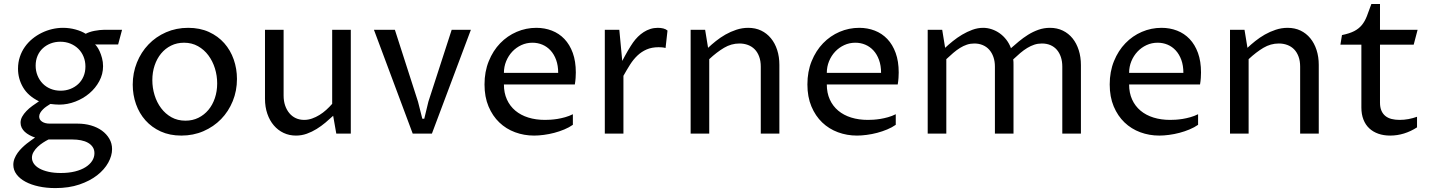

<svg xmlns="http://www.w3.org/2000/svg" viewBox="-20 -666 7140 957"><path d="M221.7 29.3Q209 35.6 194.6 44.9Q180.2 54.2 168 65.7Q155.8 77.1 147.5 91.1Q139.2 105 139.2 120.1Q139.2 135.7 148.7 149.7Q158.2 163.6 176.5 173.8Q194.8 184.1 221.7 190.2Q248.5 196.3 283.2 196.3Q322.8 196.3 354 188.5Q385.3 180.7 406.7 167Q428.2 153.3 439.5 135.5Q450.7 117.7 450.7 97.7Q450.7 79.6 441.9 66.7Q433.1 53.7 418.2 45.4Q403.3 37.1 383.5 33.2Q363.8 29.3 342.3 29.3ZM154.8 19.5Q139.6 14.6 126.5 7.3Q113.3 0 103.5 -9Q93.8 -18.1 88.1 -29.5Q82.5 -41 82.5 -54.2Q82.5 -70.3 90.6 -84.7Q98.6 -99.1 111.6 -112.5Q124.5 -126 140.9 -137.9Q157.2 -149.9 174.3 -161.1Q120.1 -187.5 95 -230.5Q69.8 -273.4 69.8 -323.7Q69.8 -355 78.9 -382.3Q87.9 -409.7 104 -432.4Q120.1 -455.1 141.6 -472.7Q163.1 -490.2 188 -502.4Q212.9 -514.6 240 -521Q267.1 -527.3 293.9 -527.3Q326.2 -527.3 356.4 -519Q386.7 -510.7 407.2 -497.6Q415 -502 426.5 -505.9Q438 -509.8 450.7 -512.2Q463.4 -514.6 476.3 -516.1Q489.3 -517.6 500.5 -517.6H588.4L568.8 -444.3H453.6Q457 -442.4 463.6 -433.3Q470.2 -424.3 476.8 -409.9Q483.4 -395.5 488.5 -376.5Q493.7 -357.4 493.7 -335.9Q493.7 -296.4 474.9 -261.5Q456.1 -226.6 425.5 -200.7Q395 -174.8 355.7 -159.7Q316.4 -144.5 275.4 -144.5Q264.6 -144.5 253.9 -145.5Q243.2 -146.5 231 -147.9Q222.2 -142.6 212.2 -135.7Q202.1 -128.9 194.1 -120.8Q186 -112.8 180.7 -103.8Q175.3 -94.7 175.3 -85Q175.3 -69.3 189.7 -59.6Q204.1 -49.8 229 -49.8H367.2Q402.3 -49.8 433.6 -40.8Q464.8 -31.7 488 -14.9Q511.2 2 524.9 25.4Q538.6 48.8 538.6 77.1Q538.6 110.4 519.5 144.8Q500.5 179.2 464.4 207.5Q428.2 235.8 375.7 253.7Q323.2 271.5 255.9 271.5Q211.4 271.5 173.1 263.2Q134.8 254.9 106.7 239.7Q78.6 224.6 62.5 203.1Q46.4 181.6 46.4 155.3Q46.4 139.2 52.5 124Q58.6 108.9 68.1 95.7Q77.6 82.5 89.6 70.8Q101.6 59.1 113.5 49.6Q125.5 40 136.5 32.5Q147.5 24.9 154.8 19.5ZM157.7 -338.9Q157.7 -312.5 167 -289.6Q176.3 -266.6 192.6 -249.8Q209 -232.9 231.9 -223.4Q254.9 -213.9 282.2 -213.9Q308.1 -213.9 330.6 -222.7Q353 -231.4 369.9 -247.1Q386.7 -262.7 396.2 -284.9Q405.8 -307.1 405.8 -334.5Q405.8 -360.8 396.5 -383.5Q387.2 -406.2 370.6 -422.6Q354 -439 331.1 -448.5Q308.1 -458 280.8 -458Q254.9 -458 232.7 -449.5Q210.4 -440.9 193.6 -425.5Q176.8 -410.2 167.2 -387.9Q157.7 -365.7 157.7 -338.9Z M883.8 9.8Q826.2 9.8 781.2 -10.7Q736.3 -31.2 705.3 -65.9Q674.3 -100.6 658 -146.7Q641.6 -192.9 641.6 -244.1Q641.6 -302.7 662.4 -354.2Q683.1 -405.8 720 -444.3Q756.8 -482.9 807.6 -505.1Q858.4 -527.3 918 -527.3Q976.1 -527.3 1021.5 -506.6Q1066.9 -485.8 1097.9 -450.7Q1128.9 -415.5 1145 -369.4Q1161.1 -323.2 1161.1 -272.5Q1161.1 -213.4 1140.1 -161.9Q1119.1 -110.4 1082 -72.3Q1044.9 -34.2 994.1 -12.2Q943.4 9.8 883.8 9.8ZM904.3 -64.5Q939.9 -64.5 969 -78.9Q998 -93.3 1018.8 -118.2Q1039.6 -143.1 1051 -177Q1062.5 -210.9 1062.5 -250Q1062.5 -288.6 1051.3 -325Q1040 -361.3 1018.8 -389.9Q997.6 -418.5 966.8 -435.8Q936 -453.1 897.5 -453.1Q861.8 -453.1 832.8 -438.7Q803.7 -424.3 783 -399.2Q762.2 -374 750.7 -339.8Q739.3 -305.7 739.3 -266.6Q739.3 -228 750.5 -191.7Q761.7 -155.3 783 -127Q804.2 -98.6 834.7 -81.5Q865.2 -64.5 904.3 -64.5Z M1300.8 -517.6H1393.6V-189.5Q1393.6 -162.6 1401.1 -140.4Q1408.7 -118.2 1422.1 -102.1Q1435.5 -85.9 1454.3 -77.1Q1473.1 -68.4 1496.1 -68.4Q1516.1 -68.4 1535.4 -75.2Q1554.7 -82 1572.5 -93Q1590.3 -104 1606.2 -118.4Q1622.1 -132.8 1635.7 -148.4V-517.6H1728.5V0H1656.2L1640.6 -88.9Q1622.6 -72.3 1602.1 -54.9Q1581.5 -37.6 1558.3 -23.2Q1535.2 -8.8 1509.3 0.5Q1483.4 9.8 1455.1 9.8Q1421.9 9.8 1393.8 -3.4Q1365.7 -16.6 1345 -40.8Q1324.2 -64.9 1312.5 -98.9Q1300.8 -132.8 1300.8 -173.8Z M1843.8 -517.6H1948.2L2063.5 -159.2L2085 -74.2H2094.7L2115.2 -159.2L2231.4 -517.6H2327.1L2132.8 0H2037.1Z M2835.4 -43.9Q2816.9 -30.8 2792.7 -20.8Q2768.6 -10.7 2742.7 -3.9Q2716.8 2.9 2690.7 6.3Q2664.6 9.8 2642.1 9.8Q2592.3 9.8 2547.4 -6.8Q2502.4 -23.4 2468.8 -55.7Q2435.1 -87.9 2415 -135.5Q2395 -183.1 2395 -245.1Q2395 -309.1 2416.3 -361.3Q2437.5 -413.6 2473.1 -450.4Q2508.8 -487.3 2555.4 -507.3Q2602.1 -527.3 2653.3 -527.3Q2694.8 -527.3 2730.7 -513.4Q2766.6 -499.5 2793.2 -471.7Q2819.8 -443.8 2835 -402.1Q2850.1 -360.4 2850.1 -304.7Q2850.1 -293.5 2849.1 -277.8Q2848.1 -262.2 2845.2 -245.1H2491.7Q2491.7 -203.1 2506.6 -170.2Q2521.5 -137.2 2548.6 -114.5Q2575.7 -91.8 2613.3 -80.1Q2650.9 -68.4 2696.3 -68.4Q2707.5 -68.4 2723.6 -69.3Q2739.7 -70.3 2758.3 -73.2Q2776.9 -76.2 2796.9 -81.8Q2816.9 -87.4 2835.4 -96.7ZM2762.2 -302.7Q2762.2 -339.4 2752 -367.4Q2741.7 -395.5 2724.1 -414.6Q2706.5 -433.6 2683.3 -443.4Q2660.2 -453.1 2633.8 -453.1Q2604.5 -453.1 2578.6 -441.2Q2552.7 -429.2 2533.4 -408.7Q2514.2 -388.2 2502.9 -360.8Q2491.7 -333.5 2491.7 -302.7Z M2994.6 -517.6H3066.9L3081.5 -362.3Q3087.9 -374.5 3095 -387.5Q3102.1 -400.4 3109.1 -412.6Q3116.2 -424.8 3123 -435.5Q3129.9 -446.3 3135.3 -454.1Q3146 -469.2 3159.4 -482.7Q3172.9 -496.1 3188.5 -506.1Q3204.1 -516.1 3221.7 -521.7Q3239.3 -527.3 3259.3 -527.3Q3273.4 -527.3 3286.1 -524.2Q3298.8 -521 3307.1 -513.7L3297.4 -426.8Q3288.6 -429.2 3280 -429.9Q3271.5 -430.7 3263.2 -430.7Q3228.5 -430.7 3202.9 -419.4Q3177.2 -408.2 3157 -388.9Q3136.7 -369.6 3120.4 -343.8Q3104 -317.9 3087.4 -288.1V0H2994.6Z M3422.4 -517.6H3494.6L3509.3 -427.7Q3526.4 -443.8 3548.3 -461.4Q3570.3 -479 3595.9 -493.7Q3621.6 -508.3 3650.4 -517.8Q3679.2 -527.3 3709.5 -527.3Q3745.1 -527.3 3773.7 -513.7Q3802.2 -500 3822.5 -475.3Q3842.8 -450.7 3853.8 -416.7Q3864.7 -382.8 3864.7 -342.8V0H3772V-334Q3772 -362.3 3763.9 -384Q3755.9 -405.8 3741.7 -420.2Q3727.5 -434.6 3708 -441.9Q3688.5 -449.2 3665.5 -449.2Q3625 -449.2 3588.9 -427.7Q3552.7 -406.2 3515.1 -371.1V0H3422.4Z M4444.8 -43.9Q4426.3 -30.8 4402.1 -20.8Q4377.9 -10.7 4352.1 -3.9Q4326.2 2.9 4300 6.3Q4273.9 9.8 4251.5 9.8Q4201.7 9.8 4156.7 -6.8Q4111.8 -23.4 4078.1 -55.7Q4044.4 -87.9 4024.4 -135.5Q4004.4 -183.1 4004.4 -245.1Q4004.4 -309.1 4025.6 -361.3Q4046.9 -413.6 4082.5 -450.4Q4118.2 -487.3 4164.8 -507.3Q4211.4 -527.3 4262.7 -527.3Q4304.2 -527.3 4340.1 -513.4Q4376 -499.5 4402.6 -471.7Q4429.2 -443.8 4444.3 -402.1Q4459.5 -360.4 4459.5 -304.7Q4459.5 -293.5 4458.5 -277.8Q4457.5 -262.2 4454.6 -245.1H4101.1Q4101.1 -203.1 4116 -170.2Q4130.9 -137.2 4158 -114.5Q4185.1 -91.8 4222.7 -80.1Q4260.3 -68.4 4305.7 -68.4Q4316.9 -68.4 4333 -69.3Q4349.1 -70.3 4367.7 -73.2Q4386.2 -76.2 4406.2 -81.8Q4426.3 -87.4 4444.8 -96.7ZM4371.6 -302.7Q4371.6 -339.4 4361.3 -367.4Q4351.1 -395.5 4333.5 -414.6Q4315.9 -433.6 4292.7 -443.4Q4269.5 -453.1 4243.2 -453.1Q4213.9 -453.1 4188 -441.2Q4162.1 -429.2 4142.8 -408.7Q4123.5 -388.2 4112.3 -360.8Q4101.1 -333.5 4101.1 -302.7Z M4604 -517.6H4676.3L4690.9 -427.7Q4707.5 -443.4 4729.2 -460.9Q4751 -478.5 4775.6 -493.2Q4800.3 -507.8 4826.9 -517.6Q4853.5 -527.3 4880.4 -527.3Q4902.3 -527.3 4923.8 -520Q4945.3 -512.7 4963.6 -499.5Q4981.9 -486.3 4996.3 -467.5Q5010.7 -448.7 5019 -425.8Q5037.1 -441.9 5058.6 -459.7Q5080.1 -477.5 5104.2 -492.7Q5128.4 -507.8 5155.8 -517.6Q5183.1 -527.3 5213.4 -527.3Q5249 -527.3 5277.6 -513.4Q5306.2 -499.5 5326.2 -474.6Q5346.2 -449.7 5356.9 -415.8Q5367.7 -381.8 5367.7 -341.8V0H5274.9V-334Q5274.9 -360.4 5267.8 -381.6Q5260.7 -402.8 5247.6 -418Q5234.4 -433.1 5215.6 -441.2Q5196.8 -449.2 5173.3 -449.2Q5153.3 -449.2 5135.5 -443.4Q5117.7 -437.5 5100.3 -427Q5083 -416.5 5065.7 -401.9Q5048.3 -387.2 5030.3 -370.1Q5031.2 -363.3 5031.5 -356.7Q5031.7 -350.1 5031.7 -341.8V0H4939V-334Q4939 -360.4 4931.6 -381.6Q4924.3 -402.8 4910.9 -418Q4897.5 -433.1 4878.4 -441.2Q4859.4 -449.2 4836.4 -449.2Q4816.9 -449.2 4799.3 -443.4Q4781.7 -437.5 4764.9 -427Q4748 -416.5 4731.2 -402.1Q4714.4 -387.7 4696.8 -371.1V0H4604Z M5951.7 -43.9Q5933.1 -30.8 5908.9 -20.8Q5884.8 -10.7 5858.9 -3.9Q5833 2.9 5806.9 6.3Q5780.8 9.8 5758.3 9.8Q5708.5 9.8 5663.6 -6.8Q5618.7 -23.4 5585 -55.7Q5551.3 -87.9 5531.2 -135.5Q5511.2 -183.1 5511.2 -245.1Q5511.2 -309.1 5532.5 -361.3Q5553.7 -413.6 5589.4 -450.4Q5625 -487.3 5671.6 -507.3Q5718.3 -527.3 5769.5 -527.3Q5811 -527.3 5846.9 -513.4Q5882.8 -499.5 5909.4 -471.7Q5936 -443.8 5951.2 -402.1Q5966.3 -360.4 5966.3 -304.7Q5966.3 -293.5 5965.3 -277.8Q5964.4 -262.2 5961.4 -245.1H5607.9Q5607.9 -203.1 5622.8 -170.2Q5637.7 -137.2 5664.8 -114.5Q5691.9 -91.8 5729.5 -80.1Q5767.1 -68.4 5812.5 -68.4Q5823.7 -68.4 5839.8 -69.3Q5856 -70.3 5874.5 -73.2Q5893.1 -76.2 5913.1 -81.8Q5933.1 -87.4 5951.7 -96.7ZM5878.4 -302.7Q5878.4 -339.4 5868.2 -367.4Q5857.9 -395.5 5840.3 -414.6Q5822.8 -433.6 5799.6 -443.4Q5776.4 -453.1 5750 -453.1Q5720.7 -453.1 5694.8 -441.2Q5668.9 -429.2 5649.7 -408.7Q5630.4 -388.2 5619.1 -360.8Q5607.9 -333.5 5607.9 -302.7Z M6110.8 -517.6H6183.1L6197.8 -427.7Q6214.8 -443.8 6236.8 -461.4Q6258.8 -479 6284.4 -493.7Q6310.1 -508.3 6338.9 -517.8Q6367.7 -527.3 6397.9 -527.3Q6433.6 -527.3 6462.2 -513.7Q6490.7 -500 6511 -475.3Q6531.2 -450.7 6542.2 -416.7Q6553.2 -382.8 6553.2 -342.8V0H6460.4V-334Q6460.4 -362.3 6452.4 -384Q6444.3 -405.8 6430.2 -420.2Q6416 -434.6 6396.5 -441.9Q6377 -449.2 6354 -449.2Q6313.5 -449.2 6277.3 -427.7Q6241.2 -406.2 6203.6 -371.1V0H6110.8Z M6765.6 -443.4H6661.1L6668.9 -491.2Q6707 -499 6730 -511Q6752.9 -522.9 6767.8 -541Q6782.7 -559.1 6792.7 -584.7Q6802.7 -610.4 6815.4 -646H6858.4V-517.6H7045.9L7026.4 -443.4H6858.4V-154.3Q6858.4 -130.9 6865.5 -114.5Q6872.6 -98.1 6885.3 -87.9Q6897.9 -77.6 6916 -73Q6934.1 -68.4 6956.1 -68.4Q6978.5 -68.4 7000.7 -72.5Q7022.9 -76.7 7043 -84V-31.2Q7012.2 -11.2 6978.3 -0.7Q6944.3 9.8 6909.2 9.8Q6876.5 9.8 6850.1 0.5Q6823.7 -8.8 6804.9 -26.4Q6786.1 -43.9 6775.9 -70.1Q6765.6 -96.2 6765.6 -129.9Z"/></svg>

Font: Proza Libre
Style: Regular
Weight: 400
Designer: Jasper de Waard
Foundry: Jasper de Waard
Version: Version 1.000; ttfautohint (v1.4.1.8-43bc)